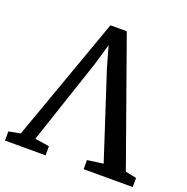

<svg xmlns="http://www.w3.org/2000/svg" viewBox="-155 -874 971 998"><g transform="rotate(20 331.0 -375.0)"><path d="M-22 0V-50.5L42.5 -63L288 -750.5H378.5L623.5 -63L684.5 -50.5V0H413V-50.5L501 -62.5L347.5 -533.5L314.5 -650L280 -532L123 -63L202.5 -50.5V0Z"/></g></svg>

Font: Merriweather 24pt Medium
Style: Regular
Weight: 500
Designer: Eben Sorkin
Foundry: Eben Sorkin
Version: Version 2.100